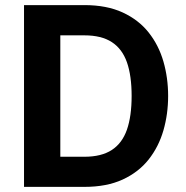

<svg xmlns="http://www.w3.org/2000/svg" viewBox="-20 -729 724 749"><path d="M635.9 -354.6Q635.9 -425.1 617.5 -489.1Q599 -553.1 559.7 -602.5Q520.3 -652 458.3 -680.5Q396.2 -709.1 309.2 -709.1H73.7V0H309.2Q396.2 0 458.3 -28.5Q520.3 -57 559.7 -106.6Q599 -156.3 617.5 -220.3Q635.9 -284.2 635.9 -354.6ZM493.5 -354.6Q493.5 -275.7 475.1 -222.9Q456.6 -170.2 416.1 -143.9Q375.6 -117.5 309.2 -117.5H215.3V-591.1H309.2Q375.6 -591.1 416.1 -564.8Q456.6 -538.6 475.1 -486.2Q493.5 -433.8 493.5 -354.6Z"/></svg>

Font: Estedad VF
Style: Regular
Weight: 100
Designer: Amin Abedi
Version: Version 7.3